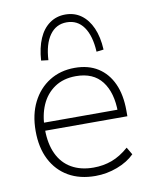

<svg xmlns="http://www.w3.org/2000/svg" viewBox="-84 -801 691 872"><g transform="rotate(-10 261.5 -365.0)"><path d="M286 8Q214 8 162 -22Q110 -52 81.5 -107.5Q53 -163 53 -240Q53 -316 81.5 -372.5Q110 -429 160.5 -460.5Q211 -492 277 -492Q340 -492 384 -464Q428 -436 451.5 -384.5Q475 -333 475 -260V-234H80V-271H453L436 -259Q436 -350 396 -402Q356 -454 276 -454Q218 -454 177.5 -426.5Q137 -399 116.5 -352Q96 -305 96 -245V-240Q96 -174 118 -127Q140 -80 182.5 -55.5Q225 -31 284 -31Q329 -31 368.5 -45.5Q408 -60 447 -94L467 -60Q436 -29 387 -10.5Q338 8 286 8ZM166 -547 133 -551Q137 -610 155 -651.5Q173 -693 204.5 -715.5Q236 -738 277 -738Q319 -738 350 -715.5Q381 -693 399.5 -651.5Q418 -610 421 -551L388 -547Q384 -621 355.5 -661.5Q327 -702 277 -702Q228 -702 199 -661.5Q170 -621 166 -547Z"/></g></svg>

Font: Nunito Sans 12pt ExtraLight
Style: Regular
Weight: 200
Version: Version 3.101;gftools[0.9.27]